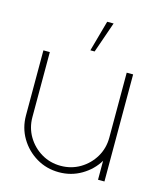

<svg xmlns="http://www.w3.org/2000/svg" viewBox="-108 -776 715 866"><g transform="rotate(15 249.5 -343.0)"><path d="M40 -196.5V-500H70V-196.5Q70 -147 94.2 -106.2Q118.5 -65.5 159.2 -41.2Q200 -17 249.5 -17Q299 -17 339.8 -41.2Q380.5 -65.5 404.8 -106.2Q429 -147 429 -196.5V-500H459V0H429V-88.5Q401.5 -43 354 -15Q306.5 13 249.5 13Q191.5 13 144 -15.2Q96.5 -43.5 68.2 -91Q40 -138.5 40 -196.5ZM244.5 -555 284.5 -699H314.5L264.5 -555Z"/></g></svg>

Font: Urbanist Thin
Style: Regular
Weight: 100
Designer: Corey Hu
Foundry: Corey Hu
Version: Version 1.330; ttfautohint (v1.8.4.7-5d5b)